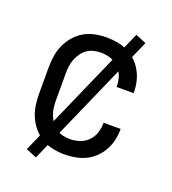

<svg xmlns="http://www.w3.org/2000/svg" viewBox="-121 -674 741 827"><g transform="rotate(20 250.0 -260.0)"><path d="M247 8Q221 8 194 2.5Q167 -3 144 -16.5Q121 -30 103.5 -50.5Q86 -71 75 -95.5Q64 -120 60 -146.5Q56 -173 56 -200V-320Q56 -347 60 -373.5Q64 -400 75 -424.5Q86 -449 103.5 -469.5Q121 -490 144 -503.5Q167 -517 194 -522.5Q221 -528 247 -528Q272 -528 297 -523.5Q322 -519 344.5 -508Q367 -497 385 -479.5Q403 -462 415 -440Q427 -418 432.5 -393.5Q438 -369 438 -344V-342H360V-343Q360 -366 353 -388Q346 -410 330 -426.5Q314 -443 292 -450.5Q270 -458 247 -458Q230 -458 213.5 -454Q197 -450 183 -440Q169 -430 159.5 -416Q150 -402 144 -386.5Q138 -371 136 -354Q134 -337 134 -320V-200Q134 -183 136 -166Q138 -149 144 -133.5Q150 -118 159.5 -104Q169 -90 183 -80Q197 -70 213.5 -66Q230 -62 247 -62Q270 -62 292 -69.5Q314 -77 330 -93.5Q346 -110 353 -132Q360 -154 360 -177V-178H438V-176Q438 -151 432.5 -126.5Q427 -102 415 -80Q403 -58 385 -40.5Q367 -23 344.5 -12Q322 -1 297 3.5Q272 8 247 8ZM137 62 88 42 363 -582 412 -562Z"/></g></svg>

Font: Iosevka Algr
Style: Regular
Weight: 400
Monospace: yes
Designer: Belleve Invis
Foundry: Belleve Invis
Version: Version 26.0.2; ttfautohint (v1.8.3)